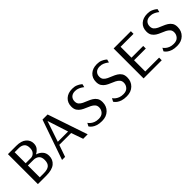

<svg xmlns="http://www.w3.org/2000/svg" viewBox="169 -1383 2266 2266"><g transform="rotate(-45 1302.5 -250.0)"><path d="M82 0V-500H220Q304 -500 346 -463.5Q388 -427 388 -374Q388 -331 365 -304Q342 -277 314 -263Q358 -250 385.5 -219.5Q413 -189 413 -142Q413 -77 366.5 -38.5Q320 0 222 0ZM154 -276H242Q256 -276 273.5 -284Q291 -292 304.5 -312.5Q318 -333 318 -370Q318 -418 291.5 -439Q265 -460 221 -460H154ZM154 -41H222Q284 -41 312.5 -65.5Q341 -90 341 -145Q341 -195 314 -217Q287 -239 246 -239H154Z M485 0 659 -500H744L913 0H838L786 -149H588L536 0ZM601 -187H773L689 -447Z M1145 10Q1098 10 1067 -0.5Q1036 -11 1018 -25Q1000 -39 992.5 -49.5Q985 -60 985 -60L1006 -99Q1006 -99 1013 -89.5Q1020 -80 1035.5 -67.5Q1051 -55 1075.5 -45.5Q1100 -36 1135 -36Q1184 -36 1209 -64Q1234 -92 1234 -129Q1234 -159 1217.5 -177.5Q1201 -196 1175.5 -209Q1150 -222 1120.5 -233.5Q1091 -245 1065.5 -261Q1040 -277 1023.5 -302Q1007 -327 1007 -367Q1007 -432 1049.5 -471Q1092 -510 1163 -510Q1203 -510 1230.5 -498Q1258 -486 1273 -474Q1288 -462 1288 -462L1278 -422Q1278 -422 1263.5 -433Q1249 -444 1224 -455.5Q1199 -467 1167 -467Q1125 -467 1101.5 -444Q1078 -421 1078 -383Q1078 -352 1094.5 -333.5Q1111 -315 1137 -302.5Q1163 -290 1192.5 -278.5Q1222 -267 1248 -251Q1274 -235 1290.5 -210Q1307 -185 1307 -144Q1307 -77 1262.5 -33.5Q1218 10 1145 10Z M1557 10Q1510 10 1479 -0.5Q1448 -11 1430 -25Q1412 -39 1404.5 -49.5Q1397 -60 1397 -60L1418 -99Q1418 -99 1425 -89.5Q1432 -80 1447.5 -67.5Q1463 -55 1487.5 -45.5Q1512 -36 1547 -36Q1596 -36 1621 -64Q1646 -92 1646 -129Q1646 -159 1629.5 -177.5Q1613 -196 1587.5 -209Q1562 -222 1532.5 -233.5Q1503 -245 1477.5 -261Q1452 -277 1435.5 -302Q1419 -327 1419 -367Q1419 -432 1461.5 -471Q1504 -510 1575 -510Q1615 -510 1642.5 -498Q1670 -486 1685 -474Q1700 -462 1700 -462L1690 -422Q1690 -422 1675.5 -433Q1661 -444 1636 -455.5Q1611 -467 1579 -467Q1537 -467 1513.5 -444Q1490 -421 1490 -383Q1490 -352 1506.5 -333.5Q1523 -315 1549 -302.5Q1575 -290 1604.5 -278.5Q1634 -267 1660 -251Q1686 -235 1702.5 -210Q1719 -185 1719 -144Q1719 -77 1674.5 -33.5Q1630 10 1557 10Z M1846 0V-500H2134V-456H1918V-274H2114V-231H1918V-44H2149V0Z M2398 10Q2351 10 2320 -0.5Q2289 -11 2271 -25Q2253 -39 2245.5 -49.5Q2238 -60 2238 -60L2259 -99Q2259 -99 2266 -89.5Q2273 -80 2288.5 -67.5Q2304 -55 2328.5 -45.5Q2353 -36 2388 -36Q2437 -36 2462 -64Q2487 -92 2487 -129Q2487 -159 2470.5 -177.5Q2454 -196 2428.5 -209Q2403 -222 2373.5 -233.5Q2344 -245 2318.5 -261Q2293 -277 2276.5 -302Q2260 -327 2260 -367Q2260 -432 2302.5 -471Q2345 -510 2416 -510Q2456 -510 2483.5 -498Q2511 -486 2526 -474Q2541 -462 2541 -462L2531 -422Q2531 -422 2516.5 -433Q2502 -444 2477 -455.5Q2452 -467 2420 -467Q2378 -467 2354.5 -444Q2331 -421 2331 -383Q2331 -352 2347.5 -333.5Q2364 -315 2390 -302.5Q2416 -290 2445.5 -278.5Q2475 -267 2501 -251Q2527 -235 2543.5 -210Q2560 -185 2560 -144Q2560 -77 2515.5 -33.5Q2471 10 2398 10Z"/></g></svg>

Font: Arsenal SC
Style: Regular
Weight: 400
Designer: Andrij Shevchenko
Foundry: Stairsfor
Version: Version 2.001; ttfautohint (v1.8.4.7-5d5b)